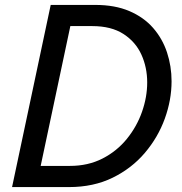

<svg xmlns="http://www.w3.org/2000/svg" viewBox="-20 -760 740 780"><path d="M260 0H80L98 -86H264Q338 -86 396.5 -116Q455 -146 495.5 -196Q536 -246 557 -306Q578 -366 578 -425Q578 -486 554.5 -538Q531 -590 481.5 -622Q432 -654 355 -654H219L237 -740H367Q447 -740 505.5 -715Q564 -690 602 -646.5Q640 -603 658.5 -547Q677 -491 677 -430Q677 -354 649.5 -278Q622 -202 568.5 -139Q515 -76 437.5 -38Q360 0 260 0ZM127 0H29L186 -740H284Z"/></svg>

Font: Be Vietnam Pro Variable Thin
Style: Italic
Weight: 100
Italic angle: -12°
Designer: Lam Bao, Tony Le, Vietanh Nguyen
Foundry: Yellow Type Foundry
Version: Version 1.002